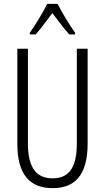

<svg xmlns="http://www.w3.org/2000/svg" viewBox="-20 -967 544 997"><path d="M279 -947H225C204 -903 163 -837 135 -797V-788H165C191 -816 224 -863 252 -899C281 -861 312 -818 340 -788H370V-797C347 -828 302 -901 279 -947ZM435 -221V-714H379V-222C379 -87 331 -41 253 -41C172 -41 125 -92 125 -222V-714H70V-220C70 -62 134 10 253 10C364 10 435 -52 435 -221Z"/></svg>

Font: Noto Sans Gujarati UI ExtraCondensed Light
Style: Regular
Weight: 300
Width: 2
Designer: Jelle Bosma - Monotype Design Team, Universal Thirst
Foundry: Monotype Imaging Inc.
Version: Version 2.106